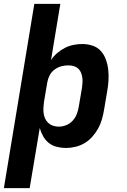

<svg xmlns="http://www.w3.org/2000/svg" viewBox="-33 -755 653 990"><path d="M-13 215 144 -735H278L230 -445Q243 -465 261.5 -481Q280 -497 301.5 -508Q323 -519 346 -523.5Q369 -528 391 -528Q419 -528 444.5 -519.5Q470 -511 487 -492Q504 -473 513 -448Q522 -423 525 -396Q528 -369 526.5 -341.5Q525 -314 520 -286L503 -186Q499 -162 492 -138Q485 -114 472.5 -91.5Q460 -69 442.5 -49.5Q425 -30 403 -17Q381 -4 356 2Q331 8 307 8Q283 8 259.5 2Q236 -4 218.5 -18Q201 -32 189.5 -52.5Q178 -73 172 -95L120 215ZM270 -102Q289 -102 308 -109.5Q327 -117 341 -132Q355 -147 362.5 -166Q370 -185 373 -204L390 -304Q392 -318 392.5 -331.5Q393 -345 391 -358Q389 -371 383.5 -383Q378 -395 368.5 -403Q359 -411 346 -414.5Q333 -418 319 -418Q301 -418 282.5 -413Q264 -408 248 -396Q232 -384 223 -366.5Q214 -349 211 -331L194 -231Q192 -216 191 -200.5Q190 -185 192 -170.5Q194 -156 200 -143Q206 -130 216.5 -120.5Q227 -111 241 -106.5Q255 -102 270 -102Z"/></svg>

Font: Iosevka SS04 XBd Ex
Style: Italic
Weight: 800
Width: 7
Italic angle: -9°
Monospace: yes
Designer: Belleve Invis
Foundry: Belleve Invis
Version: Version 19.0.0; ttfautohint (v1.8.4)